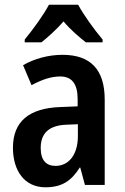

<svg xmlns="http://www.w3.org/2000/svg" viewBox="-20 -786 531 816"><path d="M312 -766H188C167 -725 119 -659 85 -618V-606H156C181 -626 219 -659 250 -695C280 -659 317 -628 345 -606H416V-618C379 -662 336 -722 312 -766ZM246 -553C186 -553 127 -537 78 -509L114 -424C159 -448 197 -461 236 -461C286 -461 310 -429 310 -364V-334L235 -331C104 -326 35 -270 35 -158C35 -62 83 10 173 10C243 10 283 -17 319 -74H321L341 0H425V-363C425 -490 365 -553 246 -553ZM262 -256 311 -258V-208C311 -128 272 -81 216 -81C177 -81 153 -104 153 -157C153 -217 185 -253 262 -256Z"/></svg>

Font: Noto Sans Gurmukhi UI Condensed SemiBold
Style: Regular
Weight: 600
Width: 3
Designer: Jelle Bosma - Monotype Design Team
Foundry: Monotype Imaging Inc.
Version: Version 2.004